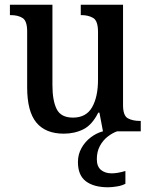

<svg xmlns="http://www.w3.org/2000/svg" viewBox="-20 -556 639 813"><path d="M250 10Q173 10 134 -37Q95 -84 95 -186V-423Q95 -467 76 -479.5Q57 -492 25 -492H22V-536H202V-196Q202 -130 220 -94Q238 -58 289 -58Q345 -58 370 -102Q395 -146 395 -218V-421Q395 -468 374.5 -480Q354 -492 325 -492H322V-536H501V-111Q501 -66 521.5 -55Q542 -44 572 -44H576V0H416L401 -79H396Q370 -27 333 -8.5Q296 10 250 10ZM438 237Q377 237 343.5 211.5Q310 186 310 130Q310 98 325 71Q340 44 364.5 25.5Q389 7 416 0H476Q456 7 436 22.5Q416 38 403 62Q390 86 390 118Q390 149 407.5 163.5Q425 178 453 178Q478 178 511 168V222Q497 230 475 233.5Q453 237 438 237Z"/></svg>

Font: Noto Serif Sinhala SemiCondensed Medium
Style: Regular
Weight: 500
Width: 4
Designer: Jelle Bosma - Monotype Design Team
Foundry: Monotype Imaging Inc.
Version: Version 2.007; ttfautohint (v1.8.4.7-5d5b)